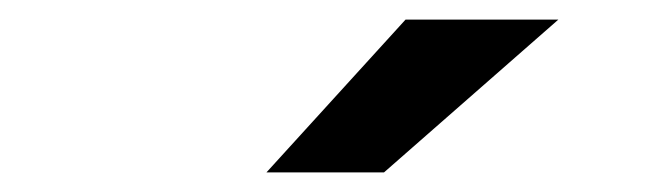

<svg xmlns="http://www.w3.org/2000/svg" viewBox="-20 -941 678 196"><path d="M252 -765 394 -921H550L372 -765Z"/></svg>

Font: Undotted
Style: Bold
Weight: 700
Designer: Delve Withrington, Dave Bailey, Thomas Jockin
Foundry: Delve Fonts LLC
Version: Version 4.000